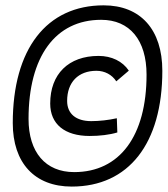

<svg xmlns="http://www.w3.org/2000/svg" viewBox="-20 -706 628 719"><path d="M248.5 -7.3C461.9 -7.3 587.9 -168.5 587.9 -440.9C587.9 -595.2 506.3 -686 368.2 -686C154.3 -686 27.8 -522.5 27.8 -245.1C27.8 -95.7 109.9 -7.3 248.5 -7.3ZM257.8 -61.5C150.4 -61.5 86.9 -135.7 86.9 -260.7C86.9 -494.1 187.5 -631.8 358.9 -631.8C465.8 -631.8 528.8 -555.7 528.8 -426.3C528.8 -196.8 428.2 -61.5 257.8 -61.5ZM315.9 -196.8C353 -196.8 390.6 -201.2 419.4 -210L417.5 -263.2C386.7 -256.3 352.1 -252.4 321.8 -252.4C264.6 -252.4 231.4 -279.8 231.4 -328.1C231.4 -397.9 272.9 -440.9 341.3 -440.9C372.1 -440.9 399.4 -426.3 415.5 -401.4L462.4 -441.4C439 -476.6 397.9 -496.6 349.1 -496.6C236.8 -496.6 168 -428.7 168 -318.4C168 -241.2 222.2 -196.8 315.9 -196.8Z"/></svg>

Font: Cascadia Code NF Light
Style: Italic
Weight: 300
Italic angle: -10°
Monospace: yes
Designer: Aaron Bell
Foundry: Saja Typeworks
Version: Version 2404.023